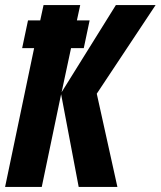

<svg xmlns="http://www.w3.org/2000/svg" viewBox="-23 -734 631 754"><path d="M-3 0 111 -545H64L87 -654H135L148 -714H292L279 -654H329L306 -545H256L219 -372L432 -714H588L357 -366L438 0H286L217 -364L141 0Z"/></svg>

Font: Noto Sans ExtraCondensed ExtraBold
Style: Italic
Weight: 800
Width: 2
Italic angle: -12°
Designer: Monotype Design Team
Foundry: Monotype Imaging Inc.
Version: Version 2.013; ttfautohint (v1.8.4.7-5d5b)